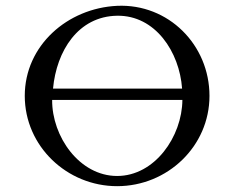

<svg xmlns="http://www.w3.org/2000/svg" viewBox="-20 -637 800 659"><path d="M699 -308C699 -483 558 -625 382 -617C212 -609 65 -481 65 -308C65 -135 210 2 382 2C555 2 699 -135 699 -308ZM162 -333C174 -462 248 -581 382 -583C513 -585 596 -459 605 -333ZM606 -294C605 -168 511 -33 382 -33C253 -33 158 -168 159 -294Z"/></svg>

Font: GFS Ignacio
Style: Regular
Weight: 400
Designer: George D. Matthiopoulos
Foundry: George D. Matthiopoulos
Version: Version 1.000